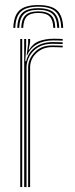

<svg xmlns="http://www.w3.org/2000/svg" viewBox="-20 -758 302 778"><path d="M135 -737.5Q187.8 -737.5 211.1 -716Q234.5 -694.5 236 -645H228Q226.8 -691.2 205.1 -711.1Q183.5 -731 135 -731Q86.8 -731 65 -711.1Q43.2 -691.2 42 -645H34Q35.5 -694.5 58.9 -716Q82.2 -737.5 135 -737.5ZM135 -724.8Q179.2 -724.8 199 -706.2Q218.8 -687.8 220 -645H212Q211 -684.2 193.1 -701.2Q175.2 -718.2 135 -718.2Q95 -718.2 77.1 -701.2Q59.2 -684.2 58 -645H50Q51.2 -687.8 71 -706.2Q90.8 -724.8 135 -724.8ZM135 -712Q170.8 -712 186.9 -696.4Q203 -680.8 204 -645H196Q195 -677.5 180.9 -691.5Q166.8 -705.5 135 -705.5Q103.2 -705.5 89.1 -691.5Q75 -677.5 74 -645H66Q67.2 -680.8 83.2 -696.4Q99.2 -712 135 -712ZM78 0V-600H86V-571.5L82.5 -510.2H86Q94.5 -546 123 -566.8Q151.5 -587.5 194.2 -587.5Q205.5 -587.5 215.6 -587.2Q225.8 -587 234 -586.5V-579.5Q223.8 -580 213 -580.2Q202.2 -580.5 190.8 -580.5Q157.8 -580.5 134.8 -566.5Q111.8 -552.5 99.6 -530.5Q87.5 -508.5 87.5 -484.5V0ZM62 0V-600H70V0ZM94 0V-484.5Q94 -518.5 120.4 -546.1Q146.8 -573.8 190.5 -573.8Q200.8 -573.8 212 -573.5Q223.2 -573.2 234 -572.8V-566Q222 -566.5 211.2 -566.8Q200.5 -567 190.2 -567Q153.2 -567 127.6 -542.9Q102 -518.8 102 -484.5V0ZM88 -533.8 94 -580.5V-600H102V-587.2L96.2 -556.5H98Q114.2 -582.8 140.2 -591.9Q166.2 -601 197.2 -601Q206 -601 215 -600.8Q224 -600.5 234 -600V-593.2Q223 -593.8 213.6 -594Q204.2 -594.2 195.2 -594.2Q156.8 -594.2 129.5 -578.5Q102.2 -562.8 89.8 -533.8Z"/></svg>

Font: Big Shoulders Inline Text Thin Thin
Style: Regular
Weight: 250
Version: Version 2.002